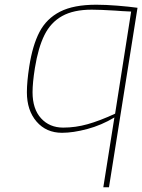

<svg xmlns="http://www.w3.org/2000/svg" viewBox="-20 -557 603 814"><path d="M465 -59Q410 -26 350 -10Q290 6 243 6Q176 6 135 -41.5Q94 -89 94 -166Q94 -210 104 -275Q118 -365 147.5 -421.5Q177 -478 234.5 -507.5Q292 -537 388 -537Q428 -537 477.5 -533Q527 -529 563 -524L442 237H418ZM468 -75 536 -508Q490 -510 469 -512Q403 -516 369 -516Q292 -516 243.5 -489Q195 -462 168.5 -408.5Q142 -355 128 -269Q118 -206 118 -166Q118 -95 154 -55.5Q190 -16 248 -16Q300 -16 351.5 -30.5Q403 -45 468 -75Z"/></svg>

Font: Exo Thin
Style: Italic
Weight: 250
Italic angle: -9°
Designer: Natanael Gama
Foundry: Natanael Gama
Version: Version 1.500; ttfautohint (v1.6)